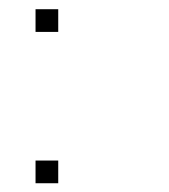

<svg xmlns="http://www.w3.org/2000/svg" viewBox="-20 -462 373 423"><path d="M108.3 -108.3V-58.3H58.3V-108.3ZM108.3 -441.7V-391.7H58.3V-441.7Z"/></svg>

Font: 0xA000-Boxes
Style: Boxes
Weight: 400
Version: Version 0.1